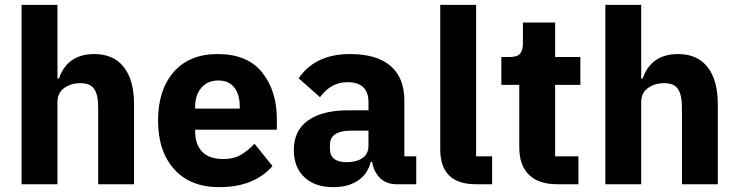

<svg xmlns="http://www.w3.org/2000/svg" viewBox="-20 -760 3044 792"><path d="M69 0V-740H217V-436H223Q258 -537 369 -537Q449 -537 491 -483Q533 -429 533 -329V0H385V-317Q385 -369 368.5 -393Q352 -417 312 -417Q273 -417 245 -397Q217 -377 217 -340V0Z M884 12Q765 12 698.5 -62Q632 -136 632 -263Q632 -389 696.5 -463Q761 -537 878 -537Q1001 -537 1061.5 -461Q1122 -385 1122 -269V-225H785V-217Q785 -164 814 -134Q843 -104 901 -104Q943 -104 971.5 -120Q1000 -136 1030 -167L1104 -75Q1028 12 884 12ZM881 -428Q837 -428 811 -398.5Q785 -369 785 -320V-312H969V-321Q969 -370 946.5 -399Q924 -428 881 -428Z M1697 0H1615Q1575 0 1548.5 -25Q1522 -50 1515 -92H1509Q1497 -42 1456.5 -15Q1416 12 1355 12Q1278 12 1235 -29.5Q1192 -71 1192 -141Q1192 -222 1251 -263.5Q1310 -305 1417 -305H1500V-338Q1500 -421 1413 -421Q1345 -421 1300 -359L1212 -437Q1280 -537 1424 -537Q1534 -537 1591 -488Q1648 -439 1648 -345V-115H1697ZM1410 -91Q1450 -91 1475 -108Q1500 -125 1500 -159V-221H1428Q1341 -221 1341 -162V-147Q1341 -91 1410 -91Z M2010 0H1943Q1796 0 1796 -144V-740H1944V-115H2010Z M2366 0H2278Q2202 0 2162 -39Q2122 -78 2122 -153V-410H2048V-525H2085Q2114 -525 2125.5 -539Q2137 -553 2137 -581V-667H2270V-525H2374V-410H2270V-115H2366Z M2477 0V-740H2625V-436H2631Q2666 -537 2777 -537Q2857 -537 2899 -483Q2941 -429 2941 -329V0H2793V-317Q2793 -369 2776.5 -393Q2760 -417 2720 -417Q2681 -417 2653 -397Q2625 -377 2625 -340V0Z"/></svg>

Font: Aneliza
Style: Bold
Weight: 700
Designer: Mike Abbink, Paul van der Laan, Pieter van Rosmalen
Foundry: Bold Monday
Version: Version 3.0